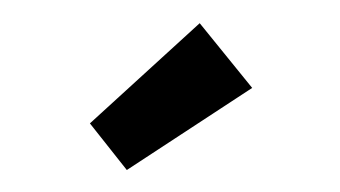

<svg xmlns="http://www.w3.org/2000/svg" viewBox="-31 -847 562 317"><g transform="rotate(-5 250.0 -688.5)"><path d="M168 -573 114 -655 309 -804 386 -690Z"/></g></svg>

Font: Mach ExtraBold
Style: Regular
Weight: 800
Version: Version 1.002